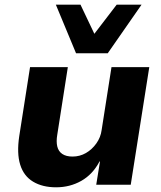

<svg xmlns="http://www.w3.org/2000/svg" viewBox="-20 -787 688 818"><path d="M219 11Q161 11 121 -13Q81 -37 66 -85.5Q51 -134 62 -207L108 -501H269L224 -213Q219 -184 224 -163Q229 -142 245.5 -131Q262 -120 289 -120Q320 -120 346 -135Q372 -150 390.5 -176Q409 -202 413 -233L455 -501H616L537 0H390L406 -99H404Q375 -44 326.5 -16.5Q278 11 219 11ZM304 -560 218 -767H323L382 -643L477 -767H583L439 -560Z"/></svg>

Font: Nunito Sans 8pt ExtraBold
Style: Italic
Weight: 800
Italic angle: -9°
Version: Version 3.101;gftools[0.9.27]